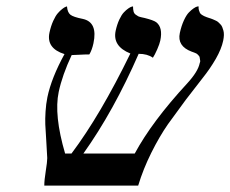

<svg xmlns="http://www.w3.org/2000/svg" viewBox="-20 -579 718 599"><path d="M676.3 -452.1Q670.9 -426.3 653.3 -395.5Q635.3 -364.3 611.8 -335L559.6 -267.6L503.9 -191.4Q477.5 -153.3 452.1 -102.5Q426.8 -51.8 411.1 0H118.2Q118.2 -17.1 122.8 -45.7Q127.4 -74.2 127.4 -85.9Q126.5 -106.9 124.3 -140.4Q122.1 -173.8 121.3 -190.7Q120.6 -207.5 122.1 -231Q123.5 -254.4 127.9 -275.9Q140.6 -336.4 181.2 -410.2Q124 -428.2 134.3 -477.1Q138.7 -497.6 146 -513.7Q153.3 -529.8 160.4 -537.8Q167.5 -545.9 174.1 -551Q180.7 -556.2 184.6 -557.6L189 -559.1Q190.4 -540.5 199.5 -533.2Q208.5 -525.9 238.3 -520Q285.6 -509.8 271.5 -443.8Q267.1 -423.3 258.8 -409.2Q244.1 -409.2 227.5 -408.2Q210.9 -407.2 203.6 -407.2Q174.3 -344.7 163.1 -292Q147.9 -220.2 183.1 -100.1H203.1Q293 -219.7 386.7 -412.1Q330.6 -434.6 340.8 -482.9Q345.2 -502.9 352.3 -518.1Q359.4 -533.2 366.5 -540.5Q373.5 -547.9 380.1 -552.5Q386.7 -557.1 390.6 -558.1L395 -559.1Q395 -549.8 396.7 -543.2Q398.4 -536.6 403.8 -533Q409.2 -529.3 411.4 -528.1Q413.6 -526.9 422.1 -524.9Q430.7 -522.9 431.2 -522.9Q458.5 -516.1 467.3 -509.8Q488.8 -493.2 480 -452.1Q478 -442.4 470.5 -425Q462.9 -407.7 457 -398.9Q439.9 -411.1 412.6 -411.1Q334.5 -232.4 240.2 -100.1H400.4Q454.1 -199.7 564 -318.8Q597.7 -355.5 603 -381.8Q605.5 -386.7 604.2 -391.6Q603 -396.5 603 -399.4Q603 -402.3 600.1 -405.3Q597.2 -408.2 595.9 -409.7Q594.7 -411.1 591.1 -412.8Q587.4 -414.6 585.9 -415Q584.5 -415.5 581.3 -416.7Q578.1 -418 577.6 -418Q532.2 -435.1 541 -476.1Q545.9 -498.5 553.7 -515.4Q561.5 -532.2 569.1 -540Q576.7 -547.9 583.7 -552.7Q590.8 -557.6 595.2 -558.6L599.6 -559.1Q599.1 -552.2 600.6 -547.1Q602.1 -542 603.8 -538.8Q605.5 -535.6 609.9 -532.7Q614.3 -529.8 616.7 -528.8L625 -525.4Q630.4 -523.4 632.3 -522.9Q632.8 -522.9 637.7 -521.2Q642.6 -519.5 644.5 -518.6L652.3 -515.1Q657.7 -512.7 660.4 -510.3Q663.1 -507.8 667.2 -503.7Q671.4 -499.5 673.3 -494.6Q675.3 -489.7 677 -483.6Q678.7 -477.5 678.5 -469.5Q678.2 -461.4 676.3 -452.1Z"/></svg>

Font: Linux Biolinum G
Style: Italic
Weight: 400
Italic angle: -12°
Designer: Philipp H. Poll
Foundry: Philipp H. Poll
Version: Version 0.5.1